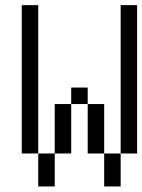

<svg xmlns="http://www.w3.org/2000/svg" viewBox="-20 -832 540 728"><path d="M125 -250H187.5V-125H125ZM375 -250H437.5V-125H375ZM62.5 -812.5H125V-250H62.5ZM187.5 -437.5H250V-250H187.5ZM312.5 -437.5H375V-250H312.5ZM437.5 -812.5H500V-250H437.5ZM250 -500H312.5V-437.5H250Z"/></svg>

Font: HE신이문
Style: regular
Weight: 500
Monospace: yes
Designer: Taeyun An (WindowsTiger)
Version: v1.1